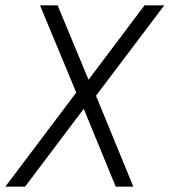

<svg xmlns="http://www.w3.org/2000/svg" viewBox="-39 -700 636 720"><path d="M395 0 275 -292 55 0H-19L247 -353L111 -680H177L293 -401L503 -680H577L321 -341L461 0Z"/></svg>

Font: Inria Sans Light
Style: Italic
Weight: 300
Italic angle: -10°
Designer: Black Foundry Team
Foundry: Black Foundry
Version: Version 1.2; ttfautohint (v1.8.3)